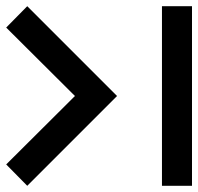

<svg xmlns="http://www.w3.org/2000/svg" viewBox="-20 -678 640 620"><path d="M0 -589 222 -368 0 -147 68 -78 358 -368 68 -658ZM503 -658H600V-78H503Z"/></svg>

Font: JetBrainsMono NF
Style: Regular
Weight: 400
Monospace: yes
Designer: Philipp Nurullin, Konstantin Bulenkov
Foundry: JetBrains
Version: Version 1.0.2; ttfautohint (v1.8.3)